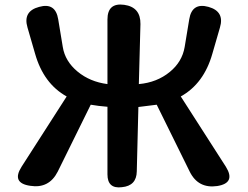

<svg xmlns="http://www.w3.org/2000/svg" viewBox="-20 -811 1081 838"><path d="M664 -354 584 -344 577 -63Q576 0 512 6Q449 14 449 -50V-345Q410 -348 376 -354L232 -62Q194 13 112 0Q29 -12 74 -83L271 -390Q170 -446 133 -577L100 -691Q79 -762 151 -781Q222 -801 234 -727L254 -606Q264 -544 318 -499Q372 -454 449 -444V-726Q449 -800 522 -790Q594 -780 593 -706L586 -444Q665 -451 721 -497Q775 -541 786 -606L806 -727Q818 -801 890 -781Q961 -761 940 -691L907 -577Q870 -446 769 -390L966 -83Q1010 -12 928 1Q845 13 808 -62Z"/></svg>

Font: MaokenZhuyuanTi
Style: Regular
Weight: 400
Designer: Fontworks Inc & LongZhuTi team: ZERO子、时光羊、荆南、频凡、刘鹏、Little White Dog、帆影Magmeta、奈白不弍、白日月球、ChaoTawei、雨三（排名不分先后）
Version: Version 1.000; 20230222